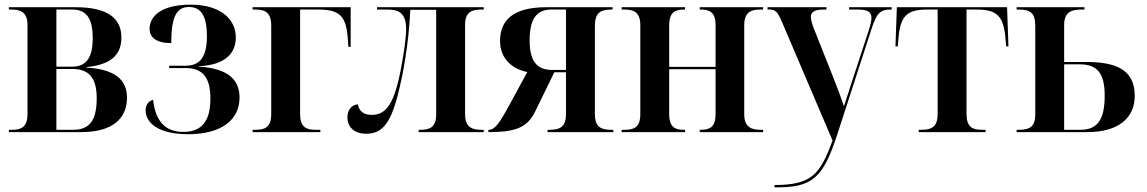

<svg xmlns="http://www.w3.org/2000/svg" viewBox="-20 -567 4921 824"><path d="M18 0H328C463 0 525 -58 525 -148C525 -228 469 -270 351 -277V-279C453 -289 501 -329 501 -406C501 -490 440 -536 305 -536H18V-526H30C66 -526 98 -516 98 -460V-77C98 -18 67 -10 30 -10H18ZM291 -281H222V-526H291C353 -526 378 -485 378 -403C378 -324 353 -281 291 -281ZM294 -10H222V-271H290C361 -271 395 -234 395 -146C395 -52 366 -10 294 -10Z M787 9C934 9 1008 -55 1008 -148C1008 -222 963 -273 834 -281V-283C951 -288 992 -342 992 -406C992 -489 921 -547 799 -547C668 -547 622 -495 622 -443C622 -407 650 -382 715 -382C715 -490 735 -537 791 -537C843 -537 868 -498 868 -412C868 -325 840 -285 777 -285H706V-275H776C848 -275 883 -237 883 -144C883 -50 848 -1 767 -1C694 -1 648 -41 637 -139C617 -133 605 -117 605 -93C605 -45 652 9 787 9Z M1064 0H1355V-10H1334C1297 -10 1268 -19 1268 -77V-526H1345C1439 -526 1467 -498 1473 -395L1475 -366H1485V-536H1064V-526H1076C1113 -526 1144 -517 1144 -458V-77C1144 -19 1115 -10 1076 -10H1064Z M1552 7C1616 7 1654 -32 1686 -155C1710 -246 1734 -377 1741 -525H1852V-77C1852 -20 1824 -10 1784 -10H1777V0H2056V-10H2046C2006 -10 1976 -20 1976 -77V-460C1976 -517 2006 -526 2047 -526H2056V-536H1598V-526H1640C1684 -526 1723 -518 1723 -442C1723 -393 1703 -273 1689 -218C1662 -106 1627 -74 1575 -74C1541 -74 1521 -90 1516 -119C1491 -118 1471 -97 1471 -64C1471 -21 1501 7 1552 7Z M2076 0C2190 0 2242 -18 2276 -87L2359 -257H2409V-78C2409 -20 2381 -10 2338 -10H2330V0H2612V-10H2601C2552 -10 2533 -29 2533 -78V-452C2533 -511 2554 -526 2605 -526H2609V-536H2324C2182 -536 2126 -480 2126 -391C2126 -312 2183 -269 2243 -258L2161 -107C2122 -36 2103 -10 2078 -10H2076ZM2348 -267C2281 -267 2253 -309 2253 -394C2253 -483 2281 -526 2346 -526H2409V-267Z M2648 0H2920V-10H2916C2880 -10 2852 -18 2852 -77V-270H3051V-77C3051 -19 3023 -10 2987 -10H2983V0H3255V-10H3244C3206 -10 3174 -20 3174 -77V-459C3174 -517 3206 -526 3243 -526H3255V-536H2983V-526H2987C3023 -526 3051 -517 3051 -459V-280H2852V-459C2852 -517 2880 -526 2916 -526H2920V-536H2648V-526H2660C2697 -526 2728 -517 2728 -459V-77C2728 -18 2698 -10 2660 -10H2648Z M3304 227V237H3315C3465 237 3512 197 3572 14L3723 -451C3743 -511 3759 -526 3802 -526H3807V-536H3624V-526H3662C3704 -526 3720 -516 3720 -490C3720 -478 3716 -461 3709 -439L3635 -213C3625 -182 3613 -146 3602 -111C3590 -147 3579 -176 3558 -230L3473 -444C3465 -465 3460 -482 3460 -494C3460 -517 3477 -526 3516 -526H3527V-536H3274V-526H3284C3308 -526 3318 -515 3335 -475L3553 36C3500 180 3465 227 3304 227Z M3923 0H4210V-10H4194C4153 -10 4128 -22 4128 -78V-526H4171C4258 -526 4287 -499 4295 -403L4298 -368H4308L4302 -536H3829L3823 -368H3833L3836 -403C3844 -499 3872 -526 3960 -526H4004V-78C4004 -22 3978 -10 3934 -10H3923Z M4343 0H4646C4783 0 4850 -63 4850 -156C4850 -279 4752 -301 4638 -301H4547V-460C4547 -513 4575 -526 4622 -526H4634V-536H4343V-526H4354C4401 -526 4423 -511 4423 -457V-76C4423 -26 4402 -10 4354 -10H4343ZM4617 -10H4547V-291H4613C4688 -291 4721 -254 4721 -157C4721 -52 4689 -10 4617 -10Z"/></svg>

Font: Noto Serif Display SemiCondensed SemiBold
Style: Regular
Weight: 600
Width: 4
Designer: Monotype Design Team
Foundry: Monotype Imaging Inc.
Version: Version 2.009